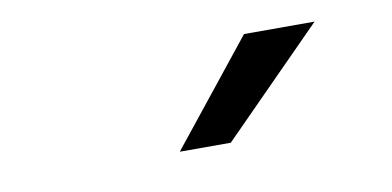

<svg xmlns="http://www.w3.org/2000/svg" viewBox="-34 -833 651 319"><g transform="rotate(-10 291.5 -674.0)"><path d="M249 -587 388 -761H507L335 -587Z"/></g></svg>

Font: Wix Madefor Text Medium
Style: Italic
Weight: 500
Italic angle: -12°
Designer: Dalton Maag Ltd
Foundry: Dalton Maag Ltd
Version: Version 3.100